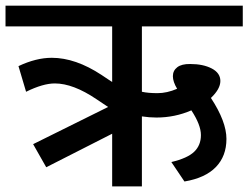

<svg xmlns="http://www.w3.org/2000/svg" viewBox="-35 -669 891 689"><path d="M474.2 0H367.5V-189.1L130.9 -68.8L83.9 -151.7L352.9 -285.1L311.4 -312.9Q227.5 -369.6 161.8 -369.6Q119.3 -369.6 58.6 -339.7L31.3 -431.7Q94.5 -461.6 150.7 -461.6Q236.1 -461.6 329.6 -399.9L367.5 -374.6V-574.3H-15.2V-648.6H836.2V-574.3H474.2V-339.7Q496.5 -334.7 530.3 -334.7Q564.2 -334.7 600.6 -350.4Q585.4 -375.6 585.4 -395.6Q585.4 -415.6 601.1 -427.7Q616.8 -439.8 647.6 -439.3Q694.1 -439.3 725 -423.2Q755.8 -407 755.8 -378.4Q755.8 -349.8 721.9 -317.5Q777.6 -232.6 777.6 -170.6Q777.6 -108.7 739.6 -69.5Q701.7 -30.3 626.9 -17.7L579.9 -87.5Q637.5 -101.1 661.8 -124.4Q686 -147.6 686 -184.3Q686 -220.9 651.7 -273Q592.5 -247.2 526.3 -247.2Q501.5 -247.2 474.2 -251.3Z"/></svg>

Font: Khula SemiBold
Style: Regular
Weight: 600
Designer: Erin McLaughlin, Steve Matteson
Version: Version 1.002;PS 1.0;hotconv 1.0.72;makeotf.lib2.5.5900; ttf